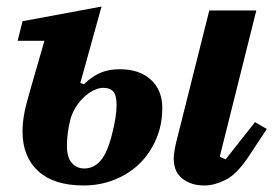

<svg xmlns="http://www.w3.org/2000/svg" viewBox="-20 -556 841 588"><path d="M236 12Q145 12 97 -32Q49 -76 49 -153Q49 -178 53.5 -204Q58 -230 71 -275L116 -431H34L49 -491L291 -536L226 -302L237 -298Q263 -323 288.5 -333.5Q314 -344 346 -344Q407 -344 442 -312Q477 -280 477 -225Q477 -174 458.5 -130.5Q440 -87 408 -55.5Q376 -24 331.5 -6Q287 12 236 12ZM607 12Q580 12 562 4.5Q544 -3 532.5 -14.5Q521 -26 516.5 -40.5Q512 -55 512 -70Q512 -82 515 -98.5Q518 -115 521 -126L621 -524H765L653 -76L671 -68L761 -182L797 -161L741 -76Q705 -22 670.5 -5Q636 12 607 12ZM238 -40Q267 -40 288 -64Q309 -88 323 -145Q330 -172 333.5 -194Q337 -216 337 -235Q337 -264 327 -275.5Q317 -287 297 -287Q282 -287 266 -279Q250 -271 236 -257.5Q222 -244 211 -226Q200 -208 195 -188Q185 -148 185 -109Q185 -74 200 -57Q215 -40 238 -40Z"/></svg>

Font: IBM Plex Serif
Style: Bold Italic
Weight: 700
Italic angle: -14°
Designer: Mike Abbink, Paul van der Laan, Pieter van Rosmalen
Foundry: Bold Monday
Version: Version 3.001